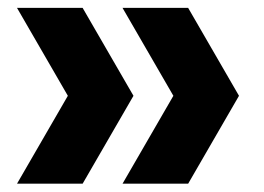

<svg xmlns="http://www.w3.org/2000/svg" viewBox="-20 -520 652 474"><path d="M22 -66.5 147.5 -283.5 22 -500.5H184L309.5 -283.5L184 -66.5ZM282.5 -66.5 408 -283.5 282.5 -500.5H444.5L570 -283.5L444.5 -66.5Z"/></svg>

Font: Encode Sans Condensed Thin
Style: Bold
Weight: 700
Version: Version 3.002